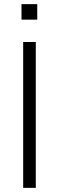

<svg xmlns="http://www.w3.org/2000/svg" viewBox="-20 -908 285 928"><path d="M92 0V-705H153V0ZM84 -813V-888H160V-813Z"/></svg>

Font: Nunito Sans 12pt ExtraLight 12pt Light
Style: Regular
Weight: 300
Version: Version 3.101;gftools[0.9.27]